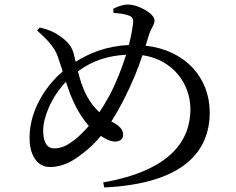

<svg xmlns="http://www.w3.org/2000/svg" viewBox="-20 -794 1040 845"><path d="M535 -553C517 -496 493 -433 462 -374C448 -349 433 -323 417 -300C398 -318 379 -341 363 -370C344 -405 332 -444 323 -480C389 -529 458 -549 535 -553ZM480 -737C503 -736 523 -733 540 -728C557 -723 568 -717 566 -694C563 -668 557 -634 547 -596C447 -591 373 -560 313 -522L304 -559C293 -602 260 -624 236 -640C216 -655 185 -666 155 -673L143 -660C188 -620 220 -586 234 -546L256 -480C200 -432 110 -326 110 -186C110 -122 137 -59 200 -59C259 -59 305 -88 344 -119C372 -140 399 -165 424 -196C441 -184 466 -171 486 -171C507 -171 522 -181 522 -201C522 -227 500 -243 478 -255L470 -259C487 -286 504 -315 521 -348C563 -430 588 -493 607 -551C740 -532 818 -426 818 -314C818 -182 739 -45 434 9L439 31C795 14 903 -133 903 -299C903 -451 797 -573 621 -593L636 -642C645 -671 660 -684 660 -704C660 -735 588 -774 543 -774C523 -774 498 -766 478 -755ZM270 -434C280 -403 291 -373 304 -345C320 -310 342 -273 371 -240C350 -216 329 -195 310 -180C279 -156 254 -141 217 -141C190 -141 170 -164 170 -219C170 -275 203 -363 270 -434Z"/></svg>

Font: Noto Serif KR Medium
Style: Regular
Weight: 500
Designer: Ryoko NISHIZUKA 西塚涼子 (kana & ideographs); Frank Grießhammer (Latin, Greek & Cyrillic); Wenlong ZHANG 张文龙 (bopomofo); San
Foundry: Adobe
Version: Version 2.001;hotconv 1.1.0;makeotfexe 2.6.0